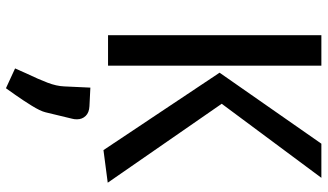

<svg xmlns="http://www.w3.org/2000/svg" viewBox="-242 -498 1075 630"><g transform="rotate(90 295.0 -182.5)"><path d="M95 -700H195V0H95ZM451 -700 218 -366 472 15 579 1 320 -373 563 -700ZM371 102Q371 111 369 118L348 205Q344 222 326 251Q308 280 291 304Q274 328 269 335L204 305L220 269Q240 227 251 198Q262 169 263 144L267 58L328 61Q349 62 360 73.5Q371 85 371 102Z"/></g></svg>

Font: Voces
Style: Regular
Weight: 400
Designer: Ana Paula Megda, Pablo Ugerman
Foundry: Ana Paula Megda, Pablo Ugerman
Version: Version 1.100